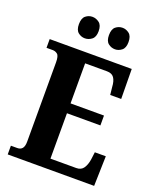

<svg xmlns="http://www.w3.org/2000/svg" viewBox="-165 -1019 916 1117"><g transform="rotate(20 292.5 -460.5)"><path d="M21 0V-54H61Q81 -54 91.5 -67Q102 -80 102 -109V-600Q102 -639 89 -649.5Q76 -660 60 -660H21V-714H529L531 -529H463L458 -576Q456 -613 442.5 -632.5Q429 -652 398 -652H263V-404H470V-343H263V-62H423Q453 -62 467.5 -83.5Q482 -105 487 -138L493 -185H561L556 0ZM398 -788Q374 -788 355.5 -803Q337 -818 337 -854Q337 -891 355.5 -906Q374 -921 398 -921Q420 -921 439 -906Q458 -891 458 -854Q458 -818 439 -803Q420 -788 398 -788ZM211 -788Q188 -788 169.5 -803Q151 -818 151 -854Q151 -891 169.5 -906Q188 -921 211 -921Q234 -921 253.5 -906Q273 -891 273 -854Q273 -818 253.5 -803Q234 -788 211 -788Z"/></g></svg>

Font: Noto Serif Thai Condensed ExtraBold
Style: Regular
Weight: 800
Width: 3
Designer: Monotype Design Team
Foundry: Monotype Imaging Inc.
Version: Version 2.002; ttfautohint (v1.8.4.7-5d5b)